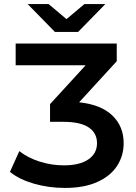

<svg xmlns="http://www.w3.org/2000/svg" viewBox="-20 -914 671 944"><path d="M588 -210Q588 -149 556 -99Q524 -49 459 -19.5Q394 10 299 10Q219 10 146.5 -11Q74 -32 29 -69L75 -171Q115 -139 173.5 -120Q232 -101 295 -101Q371 -101 414 -130Q457 -159 457 -210Q457 -260 416 -287.5Q375 -315 292 -315H226V-402L401 -593H57V-700H554V-613L369 -411Q476 -400 532 -346.5Q588 -293 588 -210ZM498 -894 364 -757H250L116 -894H219L307 -820L395 -894Z"/></svg>

Font: CMG Sans SemiBold
Style: Regular
Weight: 600
Designer: Julieta Ulanovsky
Foundry: Julieta Ulanovsky
Version: Version 7.200